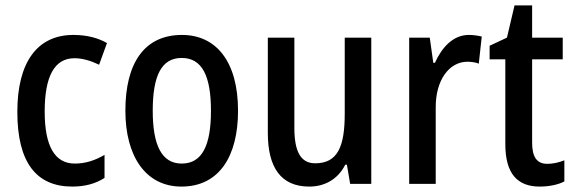

<svg xmlns="http://www.w3.org/2000/svg" viewBox="-20 -679 2123 709"><path d="M247 10C292 10 332 0 366 -22V-107C331 -87 297 -75 256 -75C182 -75 145 -140 145 -267C145 -397 181 -464 255 -464C284 -464 315 -455 346 -440L375 -520C344 -538 303 -550 251 -550C116 -550 44 -447 44 -266C44 -79 114 10 247 10Z M859 -270C859 -452 778 -550 652 -550C513 -550 443 -446 443 -270C443 -102 518 10 650 10C790 10 859 -103 859 -270ZM544 -270C544 -399 576 -465 651 -465C726 -465 759 -399 759 -270C759 -141 726 -75 651 -75C577 -75 544 -143 544 -270Z M1351 -540H1253V-259C1253 -138 1227 -76 1144 -76C1091 -76 1067 -118 1067 -207V-540H969V-188C969 -61 1017 10 1122 10C1179 10 1228 -17 1255 -71H1261L1273 0H1351Z M1711 -550C1654 -550 1612 -505 1586 -447H1580L1567 -540H1491V0H1589V-281C1588 -382 1638 -451 1706 -451C1719 -451 1736 -449 1748 -444L1759 -544C1743 -548 1726 -550 1711 -550Z M2001 -74C1962 -74 1945 -100 1945 -152V-460H2058V-540H1945V-659H1880L1852 -540L1788 -510V-460H1846V-147C1846 -36 1892 10 1973 10C2008 10 2041 3 2064 -9V-87C2044 -79 2022 -74 2001 -74Z"/></svg>

Font: Noto Sans Sinhala UI Condensed Medium
Style: Regular
Weight: 500
Width: 3
Designer: Jelle Bosma - Monotype Design Team
Foundry: Monotype Imaging Inc.
Version: Version 2.006